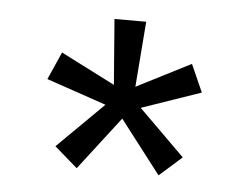

<svg xmlns="http://www.w3.org/2000/svg" viewBox="-34 -723 480 374"><g transform="rotate(5 206.0 -536.0)"><path d="M128 -388 83 -427 173 -516 56 -556 80 -610 186 -556 176 -684H238L228 -556L334 -610L358 -556L242 -516L332 -427L288 -388L208 -492Z"/></g></svg>

Font: Karla Neue
Style: Regular
Weight: 400
Designer: Jonathan Pinhorn
Foundry: PYRS Fontlab Ltd. / Made with FontLab
Version: Version 1.000;PS 001.001;hotconv 1.0.56